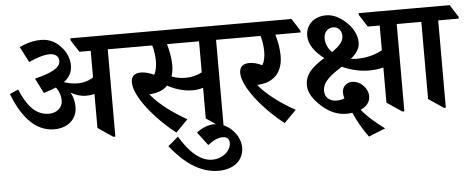

<svg xmlns="http://www.w3.org/2000/svg" viewBox="-56 -773 2935 1190"><g transform="rotate(-5 1412.0 -178.0)"><path d="M267 -71C350 -71 410 -120 410 -199C410 -232 403 -261 387 -289C416 -271 449 -261 484 -261C503 -261 519 -263 534 -268V-56L627 7H640V-536H768V-547L719 -624H415V-612L464 -536H534V-371C509 -353 475 -342 437 -342C407 -342 378 -348 351 -357C388 -384 404 -416 404 -458C404 -491 391 -532 365 -563C330 -607 287 -630 231 -630C188 -630 143 -619 98 -597L148 -500C194 -521 241 -537 279 -537C312 -537 335 -520 335 -491C335 -446 275 -419 175 -394L222 -301C251 -310 277 -319 299 -328C318 -304 328 -275 328 -245C328 -202 293 -170 243 -170C163 -170 110 -229 65 -336L12 -313C62 -181 142 -71 267 -71Z M1019 15 1094 -61C1017 -105 929 -165 872 -236C880 -236 887 -237 895 -238C934 -243 965 -257 987 -280C1029 -256 1086 -237 1142 -237C1167 -237 1189 -241 1208 -247V-56L1301 7H1314V-536H1442V-547L1392 -624H664V-612L713 -536H917C926 -505 931 -470 931 -439C931 -409 927 -378 913 -354C883 -368 855 -375 832 -375C792 -375 771 -356 771 -318C771 -233 888 -87 1019 15ZM1030 -402C1030 -446 1021 -492 1009 -536H1208V-343C1179 -327 1144 -318 1104 -318C1073 -318 1045 -324 1019 -334C1026 -354 1030 -377 1030 -402Z M1260 274C1353 274 1417 223 1417 142C1417 105 1400 67 1373 38C1344 6 1302 -16 1258 -16C1218 -16 1181 0 1146 26L1209 109C1246 81 1274 69 1302 69C1329 69 1343 83 1343 107C1343 157 1291 202 1226 202C1150 202 1082 135 1026 41L962 95C1040 193 1138 274 1260 274Z M1693 15 1768 -61C1690 -104 1601 -165 1543 -235C1551 -236 1560 -237 1570 -238C1659 -250 1704 -312 1704 -403C1704 -446 1696 -492 1683 -536H1840V-547L1791 -624H1338V-612L1387 -536H1591C1600 -505 1605 -470 1605 -439C1605 -407 1600 -378 1586 -354C1559 -368 1531 -375 1507 -375C1467 -375 1445 -356 1445 -318C1445 -233 1562 -87 1693 15Z M2206 144 2310 102C2267 71 2206 21 2169 -26C2210 -44 2229 -73 2229 -105C2229 -155 2183 -203 2131 -203C2095 -203 2069 -177 2069 -143C2069 -132 2070 -119 2075 -106C2062 -99 2046 -96 2025 -96C1988 -96 1953 -117 1953 -162C1953 -223 2014 -262 2075 -302C2133 -276 2190 -264 2244 -264C2278 -264 2307 -268 2332 -275V-56L2425 7H2438V-536H2566V-547L2516 -624H2209V-612L2258 -536H2332V-382C2292 -360 2239 -343 2172 -343C2160 -343 2148 -344 2136 -346C2169 -373 2193 -403 2193 -442C2193 -488 2171 -529 2139 -562C2104 -598 2059 -628 2006 -628C1934 -628 1879 -583 1879 -511C1879 -458 1914 -410 1972 -365C1910 -326 1850 -282 1850 -207C1850 -162 1875 -120 1926 -74C1971 -32 2024 -9 2079 -9C2093 -9 2105 -10 2116 -12C2137 38 2176 105 2206 144ZM1985 -486C1985 -527 2012 -550 2044 -550C2077 -550 2096 -523 2096 -492C2096 -454 2064 -426 2024 -398C2000 -421 1985 -451 1985 -486Z M2684 7H2696V-536H2824V-547L2775 -624H2462V-612L2511 -536H2591V-56Z"/></g></svg>

Font: Noto Serif Devanagari SemiBold
Style: Regular
Weight: 600
Designer: Universal Thirst, Indian Type Foundry and the Monotype Design Team
Foundry: Monotype Imaging Inc.
Version: Version 2.004